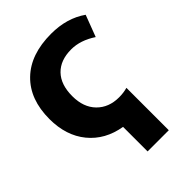

<svg xmlns="http://www.w3.org/2000/svg" viewBox="-268 -868 1217 1217"><g transform="rotate(-45 340.5 -260.0)"><path d="M438 -580Q341 -580 287 -524.5Q233 -469 233 -365Q233 -265 289.5 -207.5Q346 -150 438 -150Q479 -150 513 -160V220H323V0Q186 -23 107 -119.5Q28 -216 28 -365Q28 -541 130.5 -640.5Q233 -740 418 -740Q559 -740 658 -670L603 -525Q520 -580 438 -580Z"/></g></svg>

Font: M PLUS 1p Black
Style: Regular
Weight: 900
Version: Version 1.061